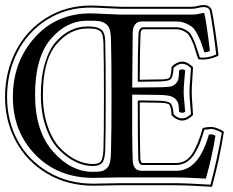

<svg xmlns="http://www.w3.org/2000/svg" viewBox="-22 -703 922 761"><path d="M346 -22Q368 -22 378.5 -24Q389 -26 399.5 -34.5Q410 -43 414 -60.5Q418 -78 418 -109Q420 -175 420 -321Q420 -471 418 -536Q418 -567 413.5 -584Q409 -601 396 -609.5Q383 -618 369 -619.5Q355 -621 324 -621Q241 -621 179 -548Q117 -475 117 -327Q117 -183 188 -102.5Q259 -22 346 -22ZM348 2Q208 2 118.5 -89.5Q29 -181 29 -318Q29 -457 115 -553.5Q201 -650 337 -650Q352 -650 399 -647.5Q446 -645 460 -645H736Q746 -645 754 -646Q762 -647 771 -649Q780 -651 784 -652Q788 -652 788 -649Q796 -618 810 -501Q797 -495 788 -496Q779 -524 774.5 -536Q770 -548 760 -567.5Q750 -587 740 -595.5Q730 -604 713 -611Q696 -618 674 -618H540Q522 -618 513 -605.5Q504 -593 504 -574L502 -356L598 -357Q630 -357 647 -359Q664 -361 673.5 -370.5Q683 -380 685 -390Q687 -400 688 -424Q693 -428 700 -428Q707 -428 712 -424Q711 -412 708.5 -384.5Q706 -357 706 -338Q706 -322 708.5 -299.5Q711 -277 712 -260Q707 -256 700 -256Q693 -256 688 -260Q687 -281 685 -290.5Q683 -300 674 -310Q665 -320 647 -323.5Q629 -327 598 -327L502 -328Q501 -152 504 -69Q505 -26 540 -26H676Q766 -26 806 -170Q818 -171 820 -170.5Q822 -170 832 -165Q818 -79 794 5Q714 0 666 0H462Q446 0 404.5 1Q363 2 348 2ZM346 -53Q369 -53 377.5 -63Q386 -73 388 -110Q390 -154 390 -321Q390 -461 388 -535Q387 -555 383 -567Q379 -579 369 -583.5Q359 -588 351 -589Q343 -590 324 -590Q254 -590 201 -526.5Q148 -463 148 -327Q148 -257 167.5 -201.5Q187 -146 217.5 -115Q248 -84 281 -68.5Q314 -53 346 -53ZM346 -45Q312 -45 277.5 -61.5Q243 -78 211.5 -110Q180 -142 160 -198.5Q140 -255 140 -327Q140 -399 156.5 -453.5Q173 -508 200.5 -538.5Q228 -569 259 -583.5Q290 -598 324 -598Q342 -598 352 -596.5Q362 -595 373.5 -589.5Q385 -584 390 -570.5Q395 -557 395 -535Q397 -461 397 -321Q397 -153 395 -110Q394 -71 383 -58Q372 -45 346 -45ZM818 -660Q829 -605 844 -485Q844 -483 841 -481Q802 -463 766 -468Q764 -468 763 -470Q762 -475 759 -482Q751 -509 747 -521Q743 -533 735 -549Q727 -565 720 -571Q713 -577 701.5 -582Q690 -587 675 -587H545Q543 -587 541 -585.5Q539 -584 537 -579Q535 -574 535 -568Q532 -502 532 -387L597 -388Q602 -388 609 -388Q643 -388 649.5 -394.5Q656 -401 658 -436Q658 -438 659 -439Q700 -479 742 -438Q743 -436 743 -435Q742 -417 740 -385.5Q738 -354 738 -338Q738 -322 740 -294.5Q742 -267 743 -249Q743 -248 742 -246Q700 -205 659 -245Q658 -246 658 -248Q656 -283 647.5 -289.5Q639 -296 597 -296L532 -297Q532 -143 534 -75Q535 -66 537.5 -61.5Q540 -57 541.5 -57Q543 -57 544 -57H676Q716 -57 739.5 -93Q763 -129 781 -194Q782 -196 784 -196Q795 -199 806 -199.5Q817 -200 823.5 -199Q830 -198 839 -194.5Q848 -191 851 -189.5Q854 -188 863 -183Q865 -181 865 -179Q848 -71 819 34L818 37Q817 37 816 37Q815 37 815 38L814 37Q715 31 666 31H462Q444 31 402.5 32Q361 33 348 33Q246 33 165.5 -14.5Q85 -62 41.5 -142Q-2 -222 -2 -318Q-2 -417 40 -499.5Q82 -582 160.5 -631.5Q239 -681 337 -681Q357 -681 403.5 -678.5Q450 -676 460 -676H736Q748 -676 761 -679.5Q774 -683 784 -683Q799 -683 807.5 -676.5Q816 -670 818 -660ZM810 -659Q807 -675 784 -675Q776 -675 763 -671.5Q750 -668 735 -668H460Q449 -668 402.5 -670.5Q356 -673 337 -673Q241 -673 164.5 -625Q88 -577 47 -496Q6 -415 6 -318Q6 -224 48 -146Q90 -68 169 -21.5Q248 25 348 25Q361 25 402.5 24Q444 23 461 23H666Q717 23 812 29Q840 -75 857 -177Q848 -182 844 -184Q840 -186 829 -189.5Q818 -193 811 -191.5Q804 -190 788 -189Q779 -159 771 -137.5Q763 -116 749.5 -94Q736 -72 717.5 -60.5Q699 -49 675 -49H544Q527 -49 526 -75Q524 -148 524 -301Q524 -305 528 -305L597 -304Q640 -304 652 -295Q664 -286 666 -250Q700 -217 735 -251Q734 -266 731.5 -293.5Q729 -321 729 -338Q729 -355 731.5 -386Q734 -417 735 -433Q700 -467 666 -434Q664 -396 653 -388Q642 -380 597 -380L528 -379Q524 -379 524 -383Q524 -502 527 -568Q527 -580 532.5 -587.5Q538 -595 545 -595H675Q691 -595 704 -589.5Q717 -584 725.5 -577Q734 -570 742 -553Q750 -536 754 -524Q758 -512 767 -485Q769 -479 770 -475Q802 -472 835 -487Q821 -604 810 -659ZM815 38Z"/></svg>

Font: Linux Libertine Initials O
Style: Initials
Weight: 400
Designer: Philipp H. Poll
Foundry: Philipp H. Poll
Version: Version 5.0.6